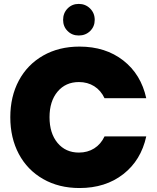

<svg xmlns="http://www.w3.org/2000/svg" viewBox="-20 -948 798 973"><path d="M32.2 -354Q32.2 -458.5 75.4 -539.6Q118.7 -620.6 198.5 -666.3Q278.3 -711.9 382.8 -711.9Q514.6 -711.9 604.7 -641.6Q694.8 -571.3 721.2 -450.2H509.8Q491.2 -489.7 457.5 -511Q423.8 -532.2 379.9 -532.2Q312.5 -532.2 271.7 -483.6Q231 -435.1 231 -354Q231 -272.5 271.7 -223.6Q312.5 -174.8 379.9 -174.8Q423.8 -174.8 457.5 -196Q491.2 -217.3 509.8 -256.8H721.2Q694.8 -135.7 604.7 -65.4Q514.6 4.9 382.8 4.9Q278.3 4.9 198.5 -40.8Q118.7 -86.4 75.4 -167.7Q32.2 -249 32.2 -354ZM378.9 -768.1Q345.2 -768.1 322.5 -790.8Q299.8 -813.5 299.8 -847.2Q299.8 -881.8 322.5 -905Q345.2 -928.2 378.9 -928.2Q413.1 -928.2 436.5 -905Q460 -881.8 460 -847.2Q460 -813.5 436.8 -790.8Q413.6 -768.1 378.9 -768.1Z"/></svg>

Font: Poppins ExtraBold
Style: Regular
Weight: 800
Designer: Ninad Kale (Devanagari), Jonny Pinhorn (Latin)
Foundry: Indian Type Foundry
Version: Version 3.200;PS 1.000;hotconv 16.6.54;makeotf.lib2.5.65590